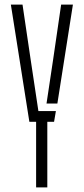

<svg xmlns="http://www.w3.org/2000/svg" viewBox="-20 -820 366 840"><path d="M138 0V-287H108.5L27.5 -800H78.5L114 -560L148 -334H224.5L216.5 -287H187V0ZM183.5 -367 212.5 -560 247.5 -800H299L231 -367Z"/></svg>

Font: Big Shoulders Stencil Text Thin ExtraLight
Style: Regular
Weight: 250
Version: Version 2.001